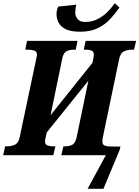

<svg xmlns="http://www.w3.org/2000/svg" viewBox="-41 -969 870 1199"><path d="M460 -771Q402 -771 370 -786.5Q338 -802 325 -827.5Q312 -853 312 -881Q312 -906 323 -928L436 -940Q429 -917 429 -891Q429 -867 444 -849.5Q459 -832 491 -832Q534 -832 569 -850Q604 -868 630.5 -895Q657 -922 676 -949L705 -922Q680 -886 648 -851Q616 -816 570.5 -793.5Q525 -771 460 -771ZM506 210 620 0H342L355 -55H366Q391 -55 410.5 -65Q430 -75 438 -114L511 -465L251 -142L247 -123Q243 -108 241.5 -99.5Q240 -91 240 -87Q240 -66 256 -60.5Q272 -55 293 -55H305L292 0H-21L-9 -55H2Q29 -55 51.5 -65Q74 -75 82 -112L183 -591Q186 -606 188 -614.5Q190 -623 190 -627Q190 -648 172.5 -653.5Q155 -659 128 -659H117L128 -714H443L432 -659H420Q395 -659 374.5 -649Q354 -639 347 -600L275 -250L535 -575L539 -589Q541 -598 543 -610.5Q545 -623 545 -627Q545 -648 530 -653.5Q515 -659 494 -659H482L494 -714H809L796 -659H785Q758 -659 734.5 -649Q711 -639 703 -600L602 -115Q594 -78 604 -66Q614 -54 658 -54H711L707 -35L605 210Z"/></svg>

Font: Noto Serif Condensed ExtraBold
Style: Italic
Weight: 800
Width: 3
Italic angle: -12°
Designer: Monotype Design Team
Foundry: Monotype Imaging Inc.
Version: Version 2.014; ttfautohint (v1.8.4.7-5d5b)